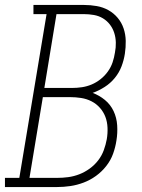

<svg xmlns="http://www.w3.org/2000/svg" viewBox="-54 -755 574 775"><path d="M-34 0V-37H24L134 -698H81V-735H285Q311 -735 336.5 -730.5Q362 -726 383.5 -714Q405 -702 421 -683Q437 -664 445 -640Q453 -616 453.5 -590Q454 -564 450 -538Q446 -512 436.5 -487Q427 -462 409.5 -440.5Q392 -419 368.5 -404Q345 -389 320 -380Q347 -370 369.5 -351.5Q392 -333 404.5 -306.5Q417 -280 419 -249Q421 -218 416 -188Q412 -161 402.5 -134.5Q393 -108 375 -85Q357 -62 333.5 -45Q310 -28 283.5 -18Q257 -8 230 -4Q203 0 176 0ZM125 -400H237Q257 -400 277 -403Q297 -406 316 -414Q335 -422 352 -435.5Q369 -449 381.5 -466.5Q394 -484 400.5 -503.5Q407 -523 410 -543Q414 -563 413.5 -583.5Q413 -604 407 -622.5Q401 -641 389.5 -656Q378 -671 361.5 -681Q345 -691 325 -694.5Q305 -698 285 -698H174ZM65 -37H176Q199 -37 221.5 -40Q244 -43 266 -51.5Q288 -60 308 -74.5Q328 -89 342.5 -108Q357 -127 365 -149Q373 -171 377 -193Q381 -216 380 -239.5Q379 -263 371.5 -283Q364 -303 349.5 -319.5Q335 -336 315.5 -346Q296 -356 273.5 -359.5Q251 -363 228 -363H119Z"/></svg>

Font: Iosevka Slab Extralight
Style: Italic
Weight: 200
Italic angle: -9°
Monospace: yes
Designer: Belleve Invis
Foundry: Belleve Invis
Version: Version 11.1.1; ttfautohint (v1.8.3)